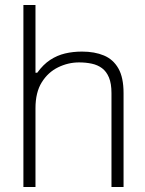

<svg xmlns="http://www.w3.org/2000/svg" viewBox="-20 -743 578 763"><path d="M73 0V-723H121V-454H128Q152 -487 179.5 -505Q207 -523 238.5 -530.5Q270 -538 306 -538Q356 -538 393 -522.5Q430 -507 450.5 -471Q471 -435 471 -373V0H423V-373Q423 -411 413 -435Q403 -459 385.5 -472Q368 -485 344.5 -490Q321 -495 294 -495Q251 -495 211 -475.5Q171 -456 146 -416Q121 -376 121 -313V0Z"/></svg>

Font: Archivo SemiBold Thin
Style: Regular
Weight: 250
Version: Version 2.001